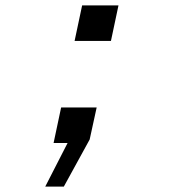

<svg xmlns="http://www.w3.org/2000/svg" viewBox="-20 -531 640 713"><path d="M257 -379 285 -511H420L392 -379ZM148 162 231 0H179L207 -132H339L313 -13L217 162Z"/></svg>

Font: Geist Mono Medium
Style: Italic
Weight: 500
Italic angle: -12°
Monospace: yes
Designer: Basement.studio, Andrés Briganti, Mateo Zaragoza
Foundry: Basement.studio, Vercel, Andrés Briganti, Guido Ferreyra, Mateo Zaragoza
Version: Version 1.500; ttfautohint (v1.8.4.7-5d5b)